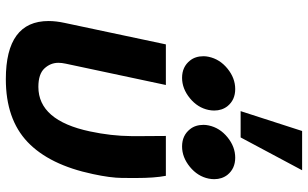

<svg xmlns="http://www.w3.org/2000/svg" viewBox="-214 -798 1031 642"><g transform="rotate(90 301.0 -476.5)"><path d="M244.1 19Q49.8 19 49.8 -124Q49.8 -148.9 56.2 -178.2L127.9 -516.1H263.7L192.4 -181.2Q189.5 -168 189.5 -156.7Q189.5 -130.4 208.3 -110.1Q227.1 -89.8 270 -89.8Q382.3 -89.8 418.9 -262.2Q434.1 -333.5 434.6 -399.9V-442.4Q434.6 -482.9 434.1 -516.1H567.4Q574.7 -478.5 574.7 -417Q574.7 -409.7 574.5 -370.1Q574.2 -330.6 561.5 -272Q530.8 -126.5 454.3 -53.7Q377.9 19 244.1 19ZM469.2 -570.3Q432.6 -570.3 411.6 -596.7Q397 -614.7 397 -642.1Q397 -650.4 398.9 -659.2Q406.7 -696.3 438.5 -722.2Q470.2 -748 506.8 -748Q543 -748 564 -722.2Q578.6 -703.6 578.6 -677.7Q578.6 -668.5 576.7 -659.2Q569.3 -622.6 537.4 -596.4Q505.4 -570.3 469.2 -570.3ZM239.7 -570.3Q203.1 -570.3 182.1 -596.7Q167.5 -614.7 167.5 -642.1Q167.5 -650.4 169.4 -659.2Q177.2 -696.3 209 -722.2Q240.7 -748 277.3 -748Q313.5 -748 334.5 -722.2Q349.1 -703.6 349.1 -677.7Q349.1 -668.5 347.2 -659.2Q339.8 -622.6 307.9 -596.4Q275.9 -570.3 239.7 -570.3ZM439 -766.1H351.1L417.5 -971.7H548.8Z"/></g></svg>

Font: Cadman
Style: Bold Italic
Weight: 700
Italic angle: -12°
Designer: Paul James MIller
Foundry: High-Logic / Made with FontCreator
Version: Version 2.114;March 28, 2021;FontCreator 13.0.0.2683 64-bit